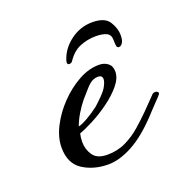

<svg xmlns="http://www.w3.org/2000/svg" viewBox="-83 -467 529 549"><g transform="rotate(-20 181.5 -192.0)"><path d="M253 -391Q291 -391 304 -370Q317 -349 317 -329Q317 -313 312 -305.5Q307 -298 301 -298Q295 -298 294 -305Q293 -312 293 -322Q293 -339 280.5 -344.5Q268 -350 249 -350Q223 -350 200 -340.5Q177 -331 160 -305Q156 -301 151 -301Q145 -301 145 -307Q145 -312 148 -319Q159 -349 188 -370Q217 -391 253 -391ZM158 7Q114 7 81 -14Q48 -35 48 -84Q48 -114 64.5 -146.5Q81 -179 108 -207Q135 -235 166.5 -252.5Q198 -270 229 -270Q245 -270 256 -261.5Q267 -253 267 -236Q267 -216 249.5 -195Q232 -174 206.5 -155.5Q181 -137 155 -123.5Q129 -110 112 -104Q109 -92 109 -79Q109 -56 121.5 -38Q134 -20 165 -20Q196 -20 221.5 -32.5Q247 -45 268 -63.5Q289 -82 306 -99Q320 -113 329 -122.5Q338 -132 345 -139Q348 -142 354 -142Q359 -142 362 -138.5Q365 -135 360 -130Q356 -125 346.5 -115.5Q337 -106 328.5 -96.5Q320 -87 316 -83Q272 -36 232 -14.5Q192 7 158 7ZM115 -124Q125 -126 143.5 -136.5Q162 -147 180 -161Q188 -168 202 -182Q216 -196 221 -206Q228 -219 228 -227Q228 -239 215 -239Q208 -239 200 -236Q190 -232 176 -216Q162 -200 154 -191Q142 -176 131.5 -158.5Q121 -141 115 -124Z"/></g></svg>

Font: Corinthia
Style: Bold
Weight: 700
Designer: Robert E. Leuschke
Foundry: Robert E. Leuschke
Version: Version 1.013; ttfautohint (v1.8.3)